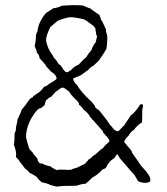

<svg xmlns="http://www.w3.org/2000/svg" viewBox="-20 -710 640 737"><path d="M348 -295 361 -286Q364 -282 379.5 -262.5Q395 -243 402 -231Q405 -229 413.5 -218Q422 -207 432 -206Q438 -208 445 -217Q452 -226 457 -228Q457 -230 462 -237.5Q467 -245 473.5 -254Q480 -263 482 -267Q493 -274 504 -289Q513 -301 514 -302Q516 -311 526 -310Q529 -307 529 -303.5Q529 -300 527.5 -295Q526 -290 526 -288Q526 -244 525 -240Q518 -237 507 -226.5Q496 -216 495 -212Q483 -206 474 -190Q458 -174 457 -166Q457 -163 472 -146.5Q487 -130 486 -127Q486 -124 500 -105Q514 -86 515 -83Q517 -78 530 -64.5Q543 -51 551.5 -37Q560 -23 556 -13Q547 -7 531.5 -8.5Q516 -10 509 -16Q507 -19 502.5 -27.5Q498 -36 495 -40Q492 -42 469 -69Q446 -96 444 -98Q442 -99 439 -104.5Q436 -110 433 -114.5Q430 -119 429 -118Q428 -117 425 -112Q422 -107 419 -103.5Q416 -100 414 -100Q397 -89 386 -65L373 -59Q353 -37 335 -29Q315 -9 307 -4Q298 -5 286 -1Q274 3 272 3Q216 3 201 6Q198 7 188 4Q178 1 176 1Q157 -8 140 -10Q126 -22 121 -31Q117 -33 109 -38.5Q101 -44 94 -46Q88 -55 75 -64Q74 -67 64 -79Q54 -91 53 -94Q52 -97 47 -101Q42 -105 41 -109Q45 -125 33 -155Q36 -163 36 -198Q37 -201 41 -210Q40 -219 43.5 -231Q47 -243 47 -251Q61 -279 63 -289Q64 -290 70 -297Q76 -304 79 -308Q81 -312 86 -318.5Q91 -325 93 -328Q94 -330 97 -332Q100 -334 102 -335L105 -336Q108 -343 112 -344H115L116 -347Q135 -356 149 -377Q156 -378 163.5 -384Q171 -390 175 -392Q177 -393 185 -398Q193 -403 197 -407Q198 -422 175 -436Q173 -439 168 -444Q163 -449 159.5 -453Q156 -457 154 -462Q135 -484 132 -486Q131 -500 121 -508Q122 -514 118.5 -520Q115 -526 115 -529Q115 -530 113 -532Q118 -555 118 -576Q119 -577 120.5 -582.5Q122 -588 124 -590Q126 -622 156 -660Q158 -661 168.5 -667.5Q179 -674 184 -678Q205 -681 217 -688Q266 -692 298 -689Q323 -678 328 -677Q333 -672 345 -664Q357 -656 362 -652Q362 -650 364.5 -645Q367 -640 367 -636Q372 -630 378.5 -615Q385 -600 387 -596Q386 -590 389 -581.5Q392 -573 392 -570Q392 -565 391.5 -555.5Q391 -546 390.5 -538Q390 -530 389 -524Q385 -516 380 -508Q375 -500 369 -491.5Q363 -483 359 -477L339 -458Q329 -454 317 -440Q314 -439 302.5 -430Q291 -421 288 -420Q284 -418 274.5 -414.5Q265 -411 261 -409Q260 -405 265.5 -395.5Q271 -386 276 -384Q289 -358 334 -317Q337 -310 343 -306Q344 -300 348 -295ZM252 -440Q255 -445 265 -453Q278 -461 282 -462Q301 -483 310 -489Q318 -503 331 -518Q336 -534 348 -549Q349 -557 353 -571Q349 -574 348 -586.5Q347 -599 345 -603Q343 -607 337 -612Q331 -617 320.5 -624Q310 -631 307 -634Q285 -641 255 -644Q240 -645 203 -631Q197 -627 186.5 -617.5Q176 -608 173 -606Q156 -572 157 -554Q158 -546 162 -535Q166 -522 170 -518Q171 -513 175 -508L179 -502Q181 -500 184 -494Q187 -488 189 -486Q195 -480 195 -480Q197 -478 199 -474Q201 -470 202.5 -468Q204 -466 207 -463Q210 -460 213 -459Q214 -456 218 -451.5Q222 -447 222 -444Q224 -443 226 -440Q228 -437 230.5 -435Q233 -433 236 -433Q241 -432 244.5 -436Q248 -440 252 -440ZM367 -215 356 -228Q352 -231 345.5 -239.5Q339 -248 334 -251Q333 -255 328.5 -258.5Q324 -262 324 -265Q317 -277 301 -289Q300 -292 293.5 -299Q287 -306 283 -308Q284 -313 280 -319Q251 -346 246 -358Q242 -360 234.5 -366.5Q227 -373 220 -374Q214 -373 206 -366.5Q198 -360 194 -358Q191 -354 184.5 -347.5Q178 -341 176 -338Q170 -337 164 -331Q158 -325 156 -324Q152 -311 151 -306Q149 -305 143.5 -300Q138 -295 134 -294Q127 -295 113 -275.5Q99 -256 94 -244Q79 -210 80 -183Q81 -179 85.5 -161.5Q90 -144 94 -136Q106 -126 110 -116L112 -115L113 -114L124 -100Q124 -93 129.5 -86.5Q135 -80 140 -83Q160 -73 173 -72Q182 -64 198 -57Q208 -60 227 -58.5Q246 -57 255 -59Q258 -62 267 -64Q276 -66 279 -68Q284 -70 291 -74Q298 -78 302 -79Q303 -81 306 -81Q308 -84 313 -89Q318 -94 320 -98Q325 -99 330.5 -105Q336 -111 339 -113Q346 -116 357 -127Q368 -138 375 -141Q376 -142 380 -147.5Q384 -153 387 -155Q388 -157 394.5 -161.5Q401 -166 400 -172Q399 -172 398.5 -174Q398 -176 397 -176Q394 -182 386 -190Q378 -198 376 -201Q376 -202 375 -205Q374 -208 373 -209Z"/></svg>

Font: FuturaRenner Light
Style: Regular
Weight: 300
Designer: BSozoo
Foundry: BSozoo
Version: Version 1.001;PS 001.001;hotconv 1.0.70;makeotf.lib2.5.58329